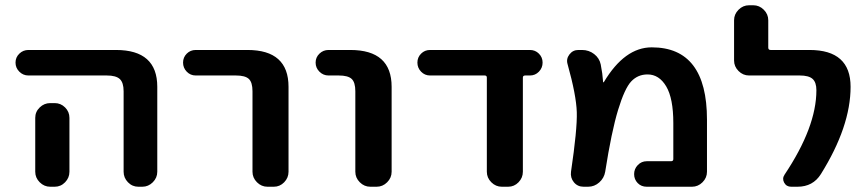

<svg xmlns="http://www.w3.org/2000/svg" viewBox="-20 -710 3293 730"><path d="M171 -318H188Q211 -318 227.5 -301.5Q244 -285 244 -262V-130V-57Q244 -34 227.5 -17Q211 0 188 0H171Q148 0 131 -17Q114 -34 114 -57V-130V-262Q114 -285 131 -301.5Q148 -318 171 -318ZM88 -423Q68 -423 53.5 -437.5Q39 -452 39 -472Q39 -492 53.5 -506Q68 -520 88 -520H421Q578 -520 578 -380V-57Q578 -34 561 -17Q544 0 521 0H506Q483 0 466.5 -17Q450 -34 450 -57V-363Q450 -396 435.5 -409.5Q421 -423 386 -423Z M724 -423Q704 -423 690 -437.5Q676 -452 676 -472Q676 -492 690 -506Q704 -520 724 -520H921Q1077 -520 1077 -380V-57Q1077 -34 1060.5 -17Q1044 0 1021 0H997Q974 0 957 -17Q940 -34 940 -57V-363Q940 -397 926 -410Q912 -423 877 -423Z M1229 -423Q1209 -423 1194.5 -437.5Q1180 -452 1180 -472Q1180 -492 1194.5 -506Q1209 -520 1229 -520H1312Q1469 -520 1469 -380V-57Q1469 -34 1452 -17Q1435 0 1412 0H1388Q1365 0 1348 -17Q1331 -34 1331 -57V-363Q1331 -397 1317 -410Q1303 -423 1268 -423Z M1615 -423Q1595 -423 1581 -437.5Q1567 -452 1567 -472Q1567 -492 1581 -506Q1595 -520 1615 -520H1995Q2015 -520 2029 -506Q2043 -492 2043 -472Q2043 -452 2029 -437.5Q2015 -423 1995 -423H1977Q1968 -423 1968 -415V-57Q1968 -34 1951.5 -17Q1935 0 1912 0H1888Q1865 0 1848 -17Q1831 -34 1831 -57V-415Q1831 -423 1823 -423Z M2151 -57Q2175 -219 2173 -283.5Q2171 -348 2138 -466Q2132 -486 2145 -503Q2158 -520 2179 -520H2193Q2219 -520 2239 -504.5Q2259 -489 2264 -465Q2271 -430 2273 -399Q2273 -397 2274 -397Q2276 -397 2276 -398Q2355 -530 2458 -530Q2668 -530 2668 -255V-57Q2668 -34 2651 -17Q2634 0 2611 0H2439Q2418 0 2404.5 -14Q2391 -28 2391 -48Q2391 -68 2405 -82.5Q2419 -97 2439 -97H2531Q2540 -97 2540 -105V-242Q2540 -336 2513 -381.5Q2486 -427 2442 -427Q2405 -427 2380 -400.5Q2355 -374 2330 -292Q2305 -210 2281 -57Q2277 -33 2258.5 -16.5Q2240 0 2216 0H2199Q2176 0 2162 -17Q2148 -34 2151 -57Z M2828 -423Q2805 -423 2788 -440Q2771 -457 2771 -480V-633Q2771 -656 2788 -673Q2805 -690 2828 -690H2844Q2867 -690 2884 -673Q2901 -656 2901 -633V-529Q2901 -520 2910 -520H3058Q3214 -520 3214 -380Q3214 -229 3101 -48Q3071 0 3012 0H2988Q2970 0 2961.5 -15.5Q2953 -31 2963 -46Q3084 -227 3084 -367Q3084 -397 3069.5 -410Q3055 -423 3021 -423Z"/></svg>

Font: Rounded Mplus 1c Bold
Style: Bold
Weight: 700
Version: Version 1.059.20150529